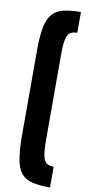

<svg xmlns="http://www.w3.org/2000/svg" viewBox="-113 -838 522 1138"><g transform="rotate(10 148.5 -269.0)"><path d="M277 -672Q252 -672 236 -662.5Q220 -653 212.5 -622.5Q205 -592 205 -528V-18Q205 50 212.5 82.5Q220 115 236 124.5Q252 134 277 134V259Q213 259 170.5 249Q128 239 104 210.5Q80 182 70 127Q60 72 60 -18V-528Q60 -615 71 -668.5Q82 -722 107 -749.5Q132 -777 174 -787Q216 -797 277 -797Z"/></g></svg>

Font: Bakbak One
Style: Regular
Weight: 400
Designer: Saumya Kishore and Sanchit Sawaria
Foundry: A Good Feeling
Version: Version 1.003; ttfautohint (v1.8.3)